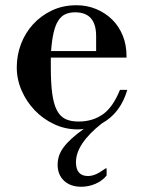

<svg xmlns="http://www.w3.org/2000/svg" viewBox="-20 -482 548 733"><path d="M290 231Q249 231 224.5 208Q200 185 200 147Q200 130 205 114Q210 98 222 81.5Q234 65 253 47.5Q272 30 300 10Q295 11 289 11.5Q283 12 277 12Q229 12 186.5 -8Q144 -28 112.5 -61Q81 -94 62.5 -136.5Q44 -179 44 -225Q44 -271 60 -313.5Q76 -356 106 -389Q136 -422 178 -442Q220 -462 272 -462Q312 -462 347 -447.5Q382 -433 408 -407.5Q434 -382 448.5 -346.5Q463 -311 463 -268V-262H174V-225Q174 -164 179.5 -124Q185 -84 197.5 -60.5Q210 -37 230 -27.5Q250 -18 280 -18Q333 -18 372 -45Q411 -72 438 -139H466Q440 -50 369 -11Q270 67 270 137Q270 190 316 190Q330 190 345.5 183.5Q361 177 383 161H387V188Q371 208 345 219.5Q319 231 290 231ZM347 -344Q347 -435 267 -435Q245 -435 229 -427.5Q213 -420 202 -402.5Q191 -385 184.5 -356.5Q178 -328 175 -287H347Z"/></svg>

Font: Libre Bodoni
Style: Regular
Weight: 400
Designer: Pablo Impallari, Rodrigo Fuenzalida
Foundry: Pablo Impallari, Rodrigo Fuenzalida
Version: Version 1.001; ttfautohint (v1.5.65-e2d9)